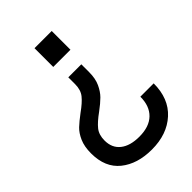

<svg xmlns="http://www.w3.org/2000/svg" viewBox="-212 -578 876 876"><g transform="rotate(-45 226.5 -140.0)"><path d="M186 -80Q147 -52 128.5 -29Q110 -6 110 31Q110 79 143 105Q176 131 235 131Q299 131 333 98Q367 65 367 5H453Q453 103 392.5 158Q332 213 234 213Q141 213 83 166.5Q25 120 25 29Q25 -15 38.5 -45.5Q52 -76 71 -94Q90 -112 122 -136Q160 -163 178.5 -186Q197 -209 197 -246V-290H281V-239Q281 -198 267.5 -169Q254 -140 235.5 -121.5Q217 -103 186 -80ZM293 -372H182V-493H293Z"/></g></svg>

Font: Hanken Grotesk Medium
Style: Regular
Weight: 500
Designer: Alfredo Marco Pradil
Foundry: Hanken Design Co.
Version: Version 3.014